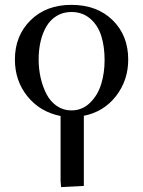

<svg xmlns="http://www.w3.org/2000/svg" viewBox="-20 -472 584 786"><path d="M41 -228Q41 -325.7 105 -388.9Q168.9 -452.1 272 -452.1Q377 -452.1 440.9 -389.6Q504.9 -327.1 504.9 -228Q504.9 -143.1 454.8 -78.6Q404.8 -14.2 323.2 2V289.1L230 293.9L228 269V2.9Q144 -13.7 92.5 -77.4Q41 -141.1 41 -228ZM138.2 -228Q138.2 -189.5 146.5 -153.1Q154.8 -116.7 170.4 -86.7Q186 -56.6 212.4 -38.3Q238.8 -20 272 -20Q316.9 -20 348.6 -51.3Q380.4 -82.5 394.3 -127.9Q408.2 -173.3 408.2 -226.1Q408.2 -282.2 394.3 -325.7Q380.4 -369.1 348.9 -396Q317.4 -422.9 272 -422.9Q238.8 -422.9 212.6 -407.2Q186.5 -391.6 170.4 -364.5Q154.3 -337.4 146.2 -302.7Q138.2 -268.1 138.2 -228Z"/></svg>

Font: Dehuti Alt
Style: Bold
Weight: 700
Version: Version 1.2